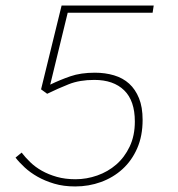

<svg xmlns="http://www.w3.org/2000/svg" viewBox="-20 -660 640 692"><path d="M251 12Q209 12 175.5 2Q142 -8 115.5 -23Q89 -38 69 -56.5Q49 -75 36 -92L58 -110Q71 -93 89 -75.5Q107 -58 131 -44.5Q155 -31 185 -22.5Q215 -14 252 -14Q292 -14 330.5 -27.5Q369 -41 399 -67Q429 -93 447.5 -132Q466 -171 466 -222Q466 -297 427.5 -334.5Q389 -372 320 -372Q267 -372 228 -356.5Q189 -341 150 -322L128 -338L202 -640H534L530 -614H224L161 -355Q196 -372 233.5 -385Q271 -398 322 -398Q359 -398 391 -388.5Q423 -379 445.5 -358.5Q468 -338 481 -306Q494 -274 494 -228Q494 -170 474.5 -125.5Q455 -81 421.5 -50.5Q388 -20 344 -4Q300 12 251 12Z"/></svg>

Font: Source Code Pro ExtraLight
Style: Italic
Weight: 200
Italic angle: -11°
Monospace: yes
Designer: Paul D. Hunt, Teo Tuominen
Foundry: Adobe Systems Incorporated
Version: Version 1.050;PS 1.000;hotconv 16.6.51;makeotf.lib2.5.65220